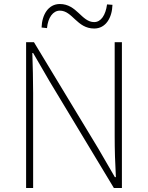

<svg xmlns="http://www.w3.org/2000/svg" viewBox="-20 -936 736 956"><path d="M110 0H145V-473C145 -542 143 -604 141 -672H145L228 -529L547 0H587V-726H551V-259C551 -191 553 -124 557 -54H552L469 -197L149 -726H110ZM449 -794C507 -794 538 -848 540 -912L513 -914C506 -861 483 -826 449 -826C386 -826 363 -916 278 -916C220 -916 189 -862 187 -799L214 -796C219 -849 244 -883 278 -883C341 -883 363 -794 449 -794Z"/></svg>

Font: Source Han Sans JP VF
Style: Regular
Weight: 250
Designer: Ryoko NISHIZUKA 西塚涼子 (kana, bopomofo & ideographs); Paul D. Hunt (Latin, Greek & Cyrillic); Sandoll Communications 산돌커뮤니
Foundry: Adobe
Version: Version 2.004;hotconv 1.0.118;makeotfexe 2.5.65603